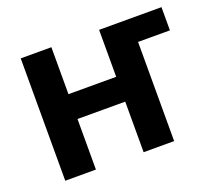

<svg xmlns="http://www.w3.org/2000/svg" viewBox="-98 -676 900 805"><g transform="rotate(-20 352.0 -273.0)"><path d="M500.5 -442.4V-545.9H692.9V-442.4ZM451.7 -336.4V-225.6H164.1V-336.4ZM201.7 -545.9V0H64.9V-545.9ZM550.8 -545.9V0H414.6V-545.9Z"/></g></svg>

Font: Inter Cardless
Style: Bold
Weight: 700
Designer: Rasmus Andersson
Foundry: rsms
Version: Version 4.001;git-9221beed3